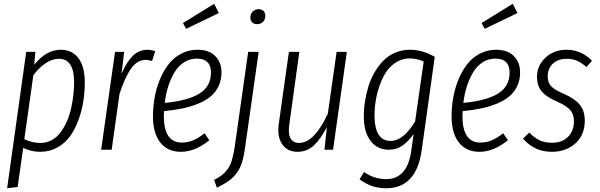

<svg xmlns="http://www.w3.org/2000/svg" viewBox="-20 -800 3204 1026"><path d="M18.1 206.1 120.1 -522.9H168.9L163.1 -454.1Q227.1 -534.2 305.2 -534.2Q365.7 -534.2 399.4 -488.8Q433.1 -443.4 433.1 -359.9Q433.1 -309.6 425.5 -260Q418 -210.4 399.9 -160.6Q381.8 -110.8 355.2 -73.2Q328.6 -35.6 287.1 -12.2Q245.6 11.2 194.8 11.2Q146.5 11.2 104 -9.8L74.2 199.2ZM195.8 -36.1Q228 -36.1 255.4 -50.8Q282.7 -65.4 302 -90.8Q321.3 -116.2 335.9 -148.2Q350.6 -180.2 359.1 -217.3Q367.7 -254.4 371.8 -290.3Q376 -326.2 376 -360.8Q376 -485.8 294.9 -485.8Q258.8 -485.8 223.4 -461.9Q188 -438 158.2 -397.9L109.9 -56.2Q152.3 -36.1 195.8 -36.1Z M769.5 -534.2Q785.2 -534.2 809.6 -526.9L792.5 -474.1Q772.9 -480 758.8 -480Q713.9 -480 681.2 -434.6Q648.4 -389.2 618.7 -298.8L576.7 0H520.5L594.7 -522.9H643.6L629.4 -405.8Q656.7 -469.2 689.7 -501.7Q722.7 -534.2 769.5 -534.2Z M1149.4 -730 974.6 -646 957.5 -676.8 1124.5 -779.8ZM1163.6 -413.1Q1163.6 -373 1148.4 -340.6Q1133.3 -308.1 1106.7 -285.6Q1080.1 -263.2 1040.8 -246.8Q1001.5 -230.5 956.5 -220.9Q911.6 -211.4 856.4 -206.1Q855.5 -197.3 855.5 -179.2Q855.5 -38.1 951.7 -38.1Q983.9 -38.1 1012.5 -50.3Q1041 -62.5 1073.2 -87.9L1098.6 -50.8Q1022.5 11.2 946.3 11.2Q875.5 11.2 836.4 -38.6Q797.4 -88.4 797.4 -178.2Q797.4 -228.5 806.2 -278.1Q814.9 -327.6 834 -374.3Q853 -420.9 880.4 -456.3Q907.7 -491.7 947.8 -512.9Q987.8 -534.2 1035.6 -534.2Q1096.7 -534.2 1130.1 -500.5Q1163.6 -466.8 1163.6 -413.1ZM1031.2 -486.8Q993.7 -486.8 962.9 -466.8Q932.1 -446.8 911.9 -412.4Q891.6 -377.9 878.7 -337.2Q865.7 -296.4 860.4 -250Q985.8 -262.2 1046.6 -300.5Q1107.4 -338.9 1107.4 -412.1Q1107.4 -486.8 1031.2 -486.8Z M1355 -670.9Q1337.9 -670.9 1327.9 -680.4Q1317.9 -689.9 1317.9 -706.1Q1317.9 -725.6 1330.8 -738.3Q1343.8 -751 1362.3 -751Q1378.4 -751 1388.2 -741.2Q1397.9 -731.4 1397.9 -715.8Q1397.9 -695.8 1385.5 -683.3Q1373 -670.9 1355 -670.9ZM1139.2 203.1 1124 161.1Q1149.9 147.9 1165.5 136Q1181.2 124 1195.6 104.7Q1210 85.4 1218.8 57.1Q1227.5 28.8 1233.9 -13.2L1306.2 -522.9H1362.3L1289.1 -7.8Q1282.2 42 1270.5 75.4Q1258.8 108.9 1238.5 132.6Q1218.3 156.2 1197 170.4Q1175.8 184.6 1139.2 203.1Z M1569.8 11.2Q1515.6 11.2 1487.8 -29.3Q1460 -69.8 1469.7 -138.2L1523.9 -522.9H1579.6L1525.9 -134.8Q1518.6 -85.4 1532.5 -60.8Q1546.4 -36.1 1577.6 -36.1Q1659.7 -36.1 1731.9 -192.9L1778.8 -522.9H1833.5L1759.8 0H1713.9L1726.6 -121.1Q1694.8 -58.6 1658 -23.7Q1621.1 11.2 1569.8 11.2Z M2171.4 -534.2Q2238.3 -534.2 2303.2 -496.1L2233.4 2.9Q2205.1 206.1 2042.5 206.1Q1964.8 206.1 1901.4 158.2L1925.3 119.1Q1979.5 157.2 2043.5 157.2Q2157.7 157.2 2178.2 2L2190.4 -84Q2162.1 -44.4 2130.9 -22.2Q2099.6 0 2058.6 0Q1996.1 0 1960.2 -47.1Q1924.3 -94.2 1924.3 -174.8Q1923.8 -214.4 1929.9 -254.9Q1936 -295.4 1948.2 -336.2Q1960.4 -377 1981 -412.4Q2001.5 -447.8 2027.8 -475.1Q2054.2 -502.4 2091.3 -518.3Q2128.4 -534.2 2171.4 -534.2ZM2169.4 -487.8Q2130.9 -487.8 2098.6 -468.3Q2066.4 -448.7 2044.9 -417Q2023.4 -385.3 2008.8 -343.8Q1994.1 -302.2 1987.5 -260Q1981 -217.8 1981.4 -175.8Q1982.4 -112.8 2003.9 -79.8Q2025.4 -46.9 2067.4 -46.9Q2134.8 -46.9 2198.2 -150.9L2244.1 -471.2Q2206.5 -487.8 2169.4 -487.8Z M2745.1 -730 2570.3 -646 2553.2 -676.8 2720.2 -779.8ZM2759.3 -413.1Q2759.3 -373 2744.1 -340.6Q2729 -308.1 2702.4 -285.6Q2675.8 -263.2 2636.5 -246.8Q2597.2 -230.5 2552.2 -220.9Q2507.3 -211.4 2452.1 -206.1Q2451.2 -197.3 2451.2 -179.2Q2451.2 -38.1 2547.4 -38.1Q2579.6 -38.1 2608.2 -50.3Q2636.7 -62.5 2668.9 -87.9L2694.3 -50.8Q2618.2 11.2 2542 11.2Q2471.2 11.2 2432.1 -38.6Q2393.1 -88.4 2393.1 -178.2Q2393.1 -228.5 2401.9 -278.1Q2410.6 -327.6 2429.7 -374.3Q2448.7 -420.9 2476.1 -456.3Q2503.4 -491.7 2543.5 -512.9Q2583.5 -534.2 2631.3 -534.2Q2692.4 -534.2 2725.8 -500.5Q2759.3 -466.8 2759.3 -413.1ZM2627 -486.8Q2589.4 -486.8 2558.6 -466.8Q2527.8 -446.8 2507.6 -412.4Q2487.3 -377.9 2474.4 -337.2Q2461.4 -296.4 2456.1 -250Q2581.5 -262.2 2642.3 -300.5Q2703.1 -338.9 2703.1 -412.1Q2703.1 -486.8 2627 -486.8Z M3007.8 -534.2Q3085.9 -534.2 3143.6 -475.1L3113.8 -441.9Q3088.4 -464.4 3063.7 -475.1Q3039.1 -485.8 3007.8 -485.8Q2962.9 -485.8 2934.8 -460.2Q2906.7 -434.6 2906.7 -391.1Q2906.7 -358.9 2926.3 -338.4Q2945.8 -317.9 2994.6 -297.9Q3052.7 -272.5 3078.9 -239.5Q3105 -206.5 3105 -155.8Q3105 -79.6 3055.2 -34.2Q3005.4 11.2 2927.7 11.2Q2836.4 11.2 2774.9 -59.1L2808.6 -91.8Q2833.5 -64.9 2862.1 -51Q2890.6 -37.1 2929.7 -37.1Q2983.4 -37.1 3015.1 -68.6Q3046.9 -100.1 3046.9 -152.8Q3046.9 -189 3027.1 -211.9Q3007.3 -234.9 2955.6 -257.8Q2898.4 -282.2 2874 -312.3Q2849.6 -342.3 2849.6 -389.2Q2849.6 -449.7 2894.8 -491.9Q2939.9 -534.2 3007.8 -534.2Z"/></svg>

Font: Fira Sans Compressed Light
Style: Italic
Weight: 300
Width: 3
Italic angle: -8°
Designer: Carrois Corporate & Edenspiekermann AG
Foundry: Carrois Corporate GbR & Edenspiekermann AG
Version: Version 4.203;PS 004.203;hotconv 1.0.88;makeotf.lib2.5.64775